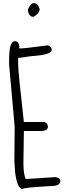

<svg xmlns="http://www.w3.org/2000/svg" viewBox="-20 -1203 438 1245"><path d="M78.1 -935.5Q102.5 -935.5 106.4 -898.4H103.5L106.4 -888.7Q139.6 -888.7 291 -909.2Q315.4 -900.4 315.4 -878.9Q315.4 -847.7 183.6 -838.9L97.7 -827.1V-784.2Q97.7 -738.3 134.8 -412.1H259.8Q285.2 -412.1 291 -383.8Q291 -353.5 245.1 -353.5H134.8V-349.6L131.8 -147.5Q131.8 -75.2 146.5 -42L339.8 -54.7Q371.1 -50.8 371.1 -27.3Q371.1 3.9 302.7 3.9Q127 13.7 127 22.5Q91.8 22.5 78.1 -85L73.2 -159.2L75.2 -380.9L39.1 -784.2V-814.5Q39.1 -935.5 75.2 -935.5ZM200.2 -1182.6Q225.6 -1182.6 237.3 -1144.5Q237.3 -1117.2 197.3 -1093.8Q166 -1093.8 160.2 -1139.6Q177.7 -1182.6 200.2 -1182.6Z"/></svg>

Font: Sue Ellen Francisco
Style: Regular
Weight: 400
Designer: Kimberly Geswein
Foundry: Kimberly Geswein
Version: Version 1.002 2007